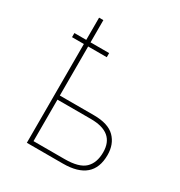

<svg xmlns="http://www.w3.org/2000/svg" viewBox="-178 -885 949 1010"><g transform="rotate(30 297.0 -380.0)"><path d="M157 -760H131V-625H59V-600H131V0H350Q531 0 531 -156Q531 -222 491 -262Q451 -302 364 -302H157V-600H270V-625H157ZM360 -277Q504 -277 504 -157Q504 -93 468.5 -59Q433 -25 346 -25H157V-277Z"/></g></svg>

Font: Noto Sans UI Thin
Style: Regular
Weight: 250
Designer: Monotype Design Team
Foundry: Monotype Imaging Inc.
Version: Version 1.901